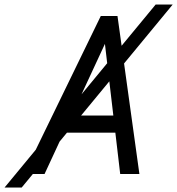

<svg xmlns="http://www.w3.org/2000/svg" viewBox="-140 -783 797 864"><path d="M637.2 -762.7 -42.5 61H-119.6L560.5 -762.7ZM358.9 -643.1 60.5 0H-32.2L313.5 -710.9H371.6ZM400.9 0 324.2 -653.3 333.5 -710.9H388.7L487.3 0ZM445.8 -263.2 432.1 -186H99.1L112.8 -263.2Z"/></svg>

Font: Roboto Condensed
Style: Italic
Weight: 400
Italic angle: -12°
Designer: Christian Robertson
Foundry: Google
Version: Version 3.0